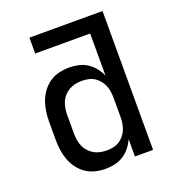

<svg xmlns="http://www.w3.org/2000/svg" viewBox="-135 -841 869 955"><g transform="rotate(-20 300.0 -363.5)"><path d="M262 8Q235 8 208 1.5Q181 -5 159 -20Q137 -35 120.5 -57Q104 -79 94.5 -104Q85 -129 81 -156Q77 -183 77 -210V-310Q77 -337 81 -364Q85 -391 94.5 -416Q104 -441 120.5 -463Q137 -485 159 -500Q181 -515 208 -521.5Q235 -528 262 -528Q287 -528 311.5 -522.5Q336 -517 357 -503.5Q378 -490 393.5 -470.5Q409 -451 419 -428V-651H128V-735H515V0H419V-92Q409 -69 393.5 -49.5Q378 -30 357 -16.5Q336 -3 311.5 2.5Q287 8 262 8ZM299 -76Q316 -76 333 -79.5Q350 -83 364.5 -92Q379 -101 390 -114.5Q401 -128 407.5 -143.5Q414 -159 416.5 -176Q419 -193 419 -210V-310Q419 -327 416.5 -344Q414 -361 407.5 -376.5Q401 -392 390 -405.5Q379 -419 364.5 -428Q350 -437 333 -440.5Q316 -444 299 -444Q282 -444 264.5 -440.5Q247 -437 232 -428.5Q217 -420 205 -407Q193 -394 186 -378Q179 -362 176 -344.5Q173 -327 173 -310V-210Q173 -193 176 -175.5Q179 -158 186 -142Q193 -126 205 -113Q217 -100 232 -91.5Q247 -83 264.5 -79.5Q282 -76 299 -76Z"/></g></svg>

Font: Zed Mono Medium Extended
Style: Regular
Weight: 500
Width: 7
Monospace: yes
Designer: Belleve Invis
Foundry: Belleve Invis
Version: Version 1.0.0; ttfautohint (v1.8.4)